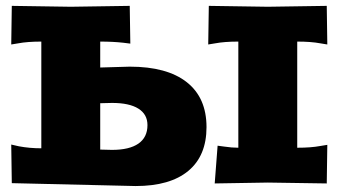

<svg xmlns="http://www.w3.org/2000/svg" viewBox="-20 -621 1150 651"><path d="M18.1 -130.9 43.9 -125Q80.1 -118.2 120.1 -118.2V-480Q73.2 -480 42 -474.1L18.1 -470.2L20 -601.1L220.2 -598.1L419.9 -601.1L421.9 -473.1L397.9 -476.1Q363.3 -480 319.8 -480V-392.1L419.9 -395Q546.4 -395 613.3 -342.3Q680.2 -289.6 680.2 -189.9Q680.2 -92.8 618.4 -41.5Q556.6 9.8 439.9 9.8L20 0ZM319.8 -113.8 359.9 -112.8Q418.5 -112.8 449.2 -134Q480 -155.3 480 -196.8Q480 -233.4 449.2 -252.7Q418.5 -272 359.9 -272L319.8 -271ZM686 -470.2 688 -601.1 888.2 -598.1 1087.9 -601.1 1089.8 -470.2 1065.9 -474.1Q1034.7 -480 987.8 -480V-120.1Q1034.7 -120.1 1065.9 -126L1089.8 -129.9L1087.9 1L888.2 -2L708 1L717.8 -127L740.2 -124Q766.1 -120.1 788.1 -120.1V-480Q741.2 -480 710 -474.1Z"/></svg>

Font: Zantroke
Style: Regular
Weight: 500
Foundry: gluk
Version: Version 0.36